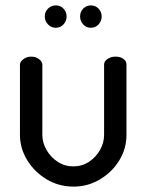

<svg xmlns="http://www.w3.org/2000/svg" viewBox="-20 -684 544 712"><path d="M253 8Q198 8 153 -19Q108 -46 81 -90Q54 -134 54 -184V-444Q54 -455 66.5 -464.5Q79 -474 96 -474Q113 -474 125 -464.5Q137 -455 137 -444V-184Q137 -155 152.5 -128Q168 -101 194 -84Q220 -67 252 -67Q284 -67 310 -84Q336 -101 351 -128Q366 -155 366 -184V-445Q366 -457 379 -465.5Q392 -474 408 -474Q427 -474 438 -465.5Q449 -457 449 -445V-184Q449 -133 422.5 -89.5Q396 -46 351 -19Q306 8 253 8ZM317 -581Q300 -581 288.5 -593.5Q277 -606 277 -623Q277 -640 288.5 -652Q300 -664 317 -664Q334 -664 345.5 -652Q357 -640 357 -623Q357 -606 345.5 -593.5Q334 -581 317 -581ZM187 -581Q170 -581 158 -593.5Q146 -606 146 -623Q146 -640 158 -652Q170 -664 187 -664Q204 -664 215.5 -652Q227 -640 227 -623Q227 -606 215.5 -593.5Q204 -581 187 -581Z"/></svg>

Font: Dosis ExtraLight Medium
Style: Regular
Weight: 500
Version: Version 3.001; ttfautohint (v1.8.2)